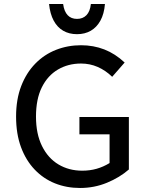

<svg xmlns="http://www.w3.org/2000/svg" viewBox="-20 -925 741 955"><path d="M60 -345Q60 -431 85.5 -497Q111 -563 155.5 -608.5Q200 -654 258.5 -677Q317 -700 383 -700Q445 -700 499 -679Q553 -658 600 -614L538 -543Q505 -575 466 -592Q427 -609 383 -609Q319 -609 268 -579Q217 -549 188 -490.5Q159 -432 159 -345Q159 -259 189 -198.5Q219 -138 271 -107Q323 -76 389 -76Q427 -76 460.5 -85.5Q494 -95 525 -114V-257H375V-343H621V-82Q575 -42 512 -16Q449 10 378 10Q311 10 253.5 -13Q196 -36 152.5 -81.5Q109 -127 84.5 -193Q60 -259 60 -345ZM224 -905H294Q299 -868 316.5 -849.5Q334 -831 363 -831Q392 -831 410 -849.5Q428 -868 432 -905H502Q498 -856 479.5 -822.5Q461 -789 431.5 -772Q402 -755 363 -755Q324 -755 294.5 -772Q265 -789 247 -822.5Q229 -856 224 -905Z"/></svg>

Font: Radio Canada
Style: Regular
Weight: 400
Designer: Charles Daoud, Etienne Aubert Bonn, Alexandre Saumier Demers, Jacques Le Bailly
Foundry: Radio-Canada
Version: Version 2.104;gftools[0.9.28.dev5+ged2979d]